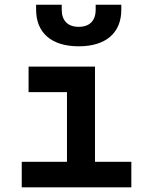

<svg xmlns="http://www.w3.org/2000/svg" viewBox="-20 -803 626 823"><path d="M73.2 0H543V-109.4H387.2V-517.6H102.5V-408.2H267.1V-109.4H73.2ZM317.4 -604.5C433.6 -604.5 500 -661.6 500 -761.7V-782.7H390.1V-761.7C390.1 -714.4 364.3 -688 317.4 -688C270.5 -688 244.6 -714.4 244.6 -761.7V-782.7H134.8V-761.7C134.8 -661.6 201.2 -604.5 317.4 -604.5Z"/></svg>

Font: Cascadia Code PL SemiBold
Style: Regular
Weight: 600
Monospace: yes
Designer: Aaron Bell
Foundry: Saja Typeworks
Version: Version 2404.023